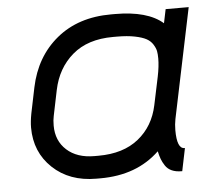

<svg xmlns="http://www.w3.org/2000/svg" viewBox="-43 -561 687 620"><g transform="rotate(-5 300.0 -251.0)"><path d="M142.6 -284.2 125.5 -201.2Q122.6 -188.5 122.6 -170.4Q122.6 -121.1 155.8 -91.1Q189 -61 245.1 -61H258.3Q338.9 -61 388.4 -100.8Q438 -140.6 452.1 -208L471.2 -298.8Q478 -332 478 -356.9Q478 -371.1 476.1 -381.1Q474.1 -391.1 466.8 -402.8Q459.5 -414.6 446.3 -421.9Q433.1 -429.2 408.9 -434.1Q384.8 -439 351.1 -439H338.4Q256.3 -439 206.8 -396.7Q157.2 -354.5 142.6 -284.2ZM538.6 -61.5 523.4 12.2H521.5Q502.9 12.2 489.7 6.3Q476.6 0.5 469 -11Q461.4 -22.5 457.5 -33Q453.6 -43.5 450.2 -58.6Q376.5 12.2 258.3 12.2H245.1Q158.2 12.2 103.8 -39.3Q49.3 -90.8 49.3 -170.4Q49.3 -189.9 54.2 -215.8L71.3 -298.8Q91.8 -397 161.9 -454.6Q231.9 -512.2 338.4 -512.2H351.1Q456.5 -512.2 506.3 -468.8L515.6 -513.7H590.3L516.1 -157.2Q512.7 -140.1 512.7 -121.6Q512.7 -61.5 537.1 -61.5Z"/></g></svg>

Font: Anka/Coder
Style: Italic
Weight: 400
Italic angle: -12°
Monospace: yes
Version: Version 001.100